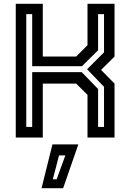

<svg xmlns="http://www.w3.org/2000/svg" viewBox="-20 -720 689 1005"><path d="M62.5 0V-700H204V-424H378.5L438 -483.5V-700H579.5V-424L509 -354L579.5 -282.5V0H438V-223.5L378.5 -282.5H204V0ZM117.5 -55.5H148.5V-342.5H407.5L493.5 -254V-55.5H524.5V-265.5L436 -357.5L524.5 -446V-646H493.5V-457L409 -373.5H148.5V-646H117.5ZM197.5 265 254.5 36H390L310.5 265ZM256.5 218.5H276.5L322 93.5H289Z"/></svg>

Font: Tourney Thin SemiBold
Style: Regular
Weight: 600
Version: Version 1.015